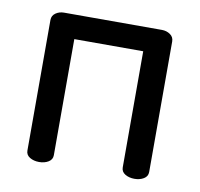

<svg xmlns="http://www.w3.org/2000/svg" viewBox="-60 -537 626 601"><g transform="rotate(10 252.5 -237.0)"><path d="M97 -474H408Q423 -474 434.5 -466Q446 -458 446 -444V-29Q446 -15 433.5 -7.5Q421 0 404 0Q387 0 374.5 -7.5Q362 -15 362 -29V-398H143V-29Q143 -15 130.5 -7.5Q118 0 101 0Q84 0 71.5 -7.5Q59 -15 59 -29V-444Q59 -458 70.5 -466Q82 -474 97 -474Z"/></g></svg>

Font: Dosis
Style: Medium
Weight: 500
Designer: Edgar Tolentino, Pablo Impallari, Igino Marini
Foundry: Edgar Tolentino, Pablo Impallari, Igino Marini
Version: Version 1.007